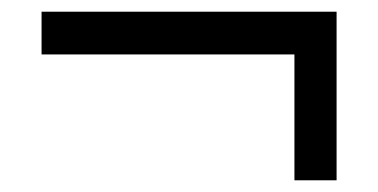

<svg xmlns="http://www.w3.org/2000/svg" viewBox="-20 -456 646 328"><path d="M51 -363H483V-148H555V-436H51Z"/></svg>

Font: Involve
Style: Regular
Weight: 400
Designer: Stefan Peev
Foundry: Context Ltd.
Version: Version 1.001